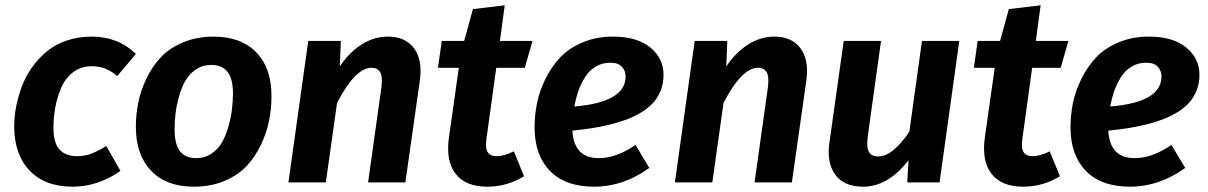

<svg xmlns="http://www.w3.org/2000/svg" viewBox="-20 -683 4524 719"><path d="M323.2 -545.9Q422.4 -545.9 488.8 -481L418.9 -397.9Q377.9 -435.1 324.2 -435.1Q283.7 -435.1 254.2 -412.8Q224.6 -390.6 209.2 -354.2Q193.8 -317.9 187 -280.5Q180.2 -243.2 180.2 -204.1Q180.2 -147.5 203.1 -122.8Q226.1 -98.1 269 -98.1Q297.4 -98.1 321.3 -107.2Q345.2 -116.2 377.9 -136.2L431.2 -43Q346.2 16.1 252 16.1Q148.4 16.1 90.8 -44.4Q33.2 -105 33.2 -210Q33.2 -245.6 40.3 -283Q47.4 -320.3 61.5 -358.4Q75.7 -396.5 99.4 -429.9Q123 -463.4 154.1 -489.5Q185.1 -515.6 228.8 -530.8Q272.5 -545.9 323.2 -545.9Z M706.5 16.1Q603 16.1 545.9 -43.5Q488.8 -103 488.8 -208Q488.8 -253.9 497.8 -298.8Q506.8 -343.8 528.6 -389.2Q550.3 -434.6 582.5 -468.8Q614.7 -502.9 665.8 -524.4Q716.8 -545.9 779.8 -545.9Q883.3 -545.9 940.4 -486.1Q997.6 -426.3 996.6 -321.8Q996.6 -276.4 987.8 -231.7Q979 -187 957.5 -141.6Q936 -96.2 904.1 -61.8Q872.1 -27.3 821 -5.6Q770 16.1 706.5 16.1ZM715.3 -90.8Q747.1 -90.8 772.2 -107.9Q797.4 -125 811.8 -150.6Q826.2 -176.3 835.7 -210.2Q845.2 -244.1 848.6 -273.4Q852.1 -302.7 852.5 -332Q852.5 -387.7 832 -413.8Q811.5 -439.9 770.5 -439.9Q738.8 -439.9 713.6 -422.9Q688.5 -405.8 673.8 -379.9Q659.2 -354 649.9 -320.1Q640.6 -286.1 637.2 -256.6Q633.8 -227.1 633.8 -198.2Q633.8 -142.6 654.1 -116.7Q674.3 -90.8 715.3 -90.8Z M1433.1 -545.9Q1498 -545.9 1530.5 -502Q1563 -458 1552.2 -380.9L1498 0H1358.4L1408.2 -355Q1413.6 -396.5 1403.6 -412.8Q1393.6 -429.2 1371.1 -429.2Q1310.5 -429.2 1242.2 -297.9L1200.2 0H1060.1L1134.3 -529.8H1256.3L1252.4 -434.1Q1287.1 -486.3 1333.7 -516.1Q1380.4 -545.9 1433.1 -545.9Z M1838.4 -429.2 1802.2 -167Q1796.4 -129.4 1805.9 -113.8Q1815.4 -98.1 1840.3 -98.1Q1867.2 -98.1 1904.3 -116.2L1942.4 -22.9Q1878.9 16.1 1804.2 16.1Q1724.1 16.1 1686.5 -31.7Q1648.9 -79.6 1661.1 -168L1698.2 -429.2H1620.1L1634.3 -529.8H1718.3L1751 -648.9L1870.1 -663.1L1852.1 -529.8H1974.1L1945.3 -429.2Z M2464.8 -402.8Q2464.8 -371.6 2454.6 -345.2Q2444.3 -318.8 2427 -299.3Q2409.7 -279.8 2383.8 -263.7Q2357.9 -247.6 2329.3 -236.6Q2300.8 -225.6 2265.1 -216.8Q2229.5 -208 2196 -202.9Q2162.6 -197.8 2123.5 -193.8Q2128.9 -90.8 2222.7 -90.8Q2287.1 -90.8 2359.9 -140.1L2411.6 -54.2Q2314.5 16.1 2205.6 16.1Q2096.2 16.1 2039.1 -43.5Q1981.9 -103 1981.9 -206.1Q1981.9 -252 1991.2 -297.4Q2000.5 -342.8 2022.9 -388.2Q2045.4 -433.6 2078.1 -468.3Q2110.8 -502.9 2162.1 -524.4Q2213.4 -545.9 2275.9 -545.9Q2365.7 -545.9 2415.3 -505.1Q2464.8 -464.4 2464.8 -402.8ZM2130.9 -284.2Q2322.8 -299.8 2322.8 -397Q2322.8 -417.5 2309.1 -432.9Q2295.4 -448.2 2265.6 -448.2Q2235.8 -448.2 2211.9 -434.3Q2188 -420.4 2172.1 -396Q2156.2 -371.6 2146.5 -344Q2136.7 -316.4 2130.9 -284.2Z M2880.4 -545.9Q2945.3 -545.9 2977.8 -502Q3010.3 -458 2999.5 -380.9L2945.3 0H2805.7L2855.5 -355Q2860.8 -396.5 2850.8 -412.8Q2840.8 -429.2 2818.4 -429.2Q2757.8 -429.2 2689.5 -297.9L2647.5 0H2507.3L2581.5 -529.8H2703.6L2699.7 -434.1Q2734.4 -486.3 2781 -516.1Q2827.6 -545.9 2880.4 -545.9Z M3212.4 16.1Q3140.6 16.1 3107.7 -29.1Q3074.7 -74.2 3086.4 -151.9L3139.6 -529.8H3279.3L3229.5 -171.9Q3224.1 -130.4 3234.1 -113.8Q3244.1 -97.2 3269.5 -97.2Q3322.8 -97.2 3385.3 -189.9L3432.6 -529.8H3572.3L3498.5 0H3377.4L3382.3 -83Q3305.2 16.1 3212.4 16.1Z M3845.2 -429.2 3809.1 -167Q3803.2 -129.4 3812.7 -113.8Q3822.3 -98.1 3847.2 -98.1Q3874 -98.1 3911.1 -116.2L3949.2 -22.9Q3885.7 16.1 3811 16.1Q3731 16.1 3693.4 -31.7Q3655.8 -79.6 3668 -168L3705.1 -429.2H3627L3641.1 -529.8H3725.1L3757.8 -648.9L3877 -663.1L3858.9 -529.8H3981L3952.1 -429.2Z M4471.7 -402.8Q4471.7 -371.6 4461.4 -345.2Q4451.2 -318.8 4433.8 -299.3Q4416.5 -279.8 4390.6 -263.7Q4364.7 -247.6 4336.2 -236.6Q4307.6 -225.6 4272 -216.8Q4236.3 -208 4202.9 -202.9Q4169.4 -197.8 4130.4 -193.8Q4135.7 -90.8 4229.5 -90.8Q4293.9 -90.8 4366.7 -140.1L4418.5 -54.2Q4321.3 16.1 4212.4 16.1Q4103 16.1 4045.9 -43.5Q3988.8 -103 3988.8 -206.1Q3988.8 -252 3998 -297.4Q4007.3 -342.8 4029.8 -388.2Q4052.2 -433.6 4085 -468.3Q4117.7 -502.9 4168.9 -524.4Q4220.2 -545.9 4282.7 -545.9Q4372.6 -545.9 4422.1 -505.1Q4471.7 -464.4 4471.7 -402.8ZM4137.7 -284.2Q4329.6 -299.8 4329.6 -397Q4329.6 -417.5 4315.9 -432.9Q4302.2 -448.2 4272.5 -448.2Q4242.7 -448.2 4218.8 -434.3Q4194.8 -420.4 4179 -396Q4163.1 -371.6 4153.3 -344Q4143.6 -316.4 4137.7 -284.2Z"/></svg>

Font: FiraGO SemiBold
Style: Italic
Weight: 600
Italic angle: -8°
Designer: bBox Type GmbH
Foundry: bBox Type GmbH
Version: Version 1.001;PS 001.001;hotconv 1.0.88;makeotf.lib2.5.64775